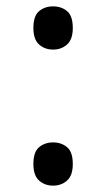

<svg xmlns="http://www.w3.org/2000/svg" viewBox="-20 -570 334 604"><path d="M147 -414Q121 -414 103 -430Q85 -446 85 -482Q85 -520 103 -535Q121 -550 147 -550Q173 -550 191 -535Q209 -520 209 -482Q209 -446 191 -430Q173 -414 147 -414ZM147 14Q121 14 103 -2Q85 -18 85 -54Q85 -92 103 -107Q121 -122 147 -122Q173 -122 191 -107Q209 -92 209 -54Q209 -18 191 -2Q173 14 147 14Z"/></svg>

Font: tamil25
Style: Book
Weight: 400
Designer: Jelle Bosma - Monotype Design Team
Foundry: Monotype Imaging Inc.
Version: Version 2.003